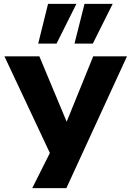

<svg xmlns="http://www.w3.org/2000/svg" viewBox="-20 -795 683 995"><path d="M147 180 263 -51V50L3 -503H184L326 -163H325L463 -503H638L324 180ZM366 -569 418 -775H564L461 -569ZM178 -569 229 -775H376L273 -569Z"/></svg>

Font: Nunito Sans 7pt SemiExpanded ExtraBold
Style: Regular
Weight: 800
Width: 6
Designer: Vernon Adams
Foundry: Vernon Adams
Version: Version 3.101;gftools[0.9.27]